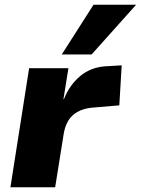

<svg xmlns="http://www.w3.org/2000/svg" viewBox="-20 -791 595 811"><path d="M24 0 103 -503H269L248 -372H250Q273 -431 318 -469Q363 -507 426 -511L494 -515L484 -346L366 -336Q331 -332 306.5 -318Q282 -304 268 -280.5Q254 -257 249 -225L213 0ZM241 -561 375 -771H555L367 -561Z"/></svg>

Font: Nunito Sans 8pt Black
Style: Italic
Weight: 900
Italic angle: -9°
Version: Version 3.101;gftools[0.9.27]